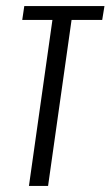

<svg xmlns="http://www.w3.org/2000/svg" viewBox="-20 -611 363 631"><path d="M75.1 0 152.3 -545.5H53.1L59.8 -591H323.3L315.9 -545.5H215.2L138 0Z"/></svg>

Font: Alumni Sans Thin
Style: Italic
Weight: 100
Italic angle: -8°
Designer: Robert E. Leuschke
Foundry: Robert E. Leuschke
Version: Version 1.016